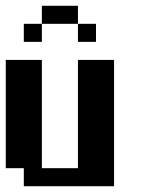

<svg xmlns="http://www.w3.org/2000/svg" viewBox="-20 -645 540 665"><path d="M250 -625H125V-562.5H250ZM62.5 -562.5V-500H125V-562.5ZM312.5 -562.5H250V-500H312.5ZM250 -437.5V-62.5H125V-437.5H0V-62.5H62.5V0H375V-437.5Z"/></svg>

Font: Chicago Kare
Style: Regular
Weight: 400
Designer: Duane King
Version: Version 1.001;hotconv 1.0.109;makeotfexe 2.5.65596